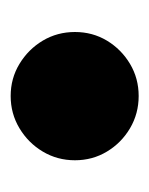

<svg xmlns="http://www.w3.org/2000/svg" viewBox="20 -290 280 360"><g transform="rotate(90 160.0 -110.0)"><path d="M40 -110.5Q40 -143.5 56.2 -170.5Q72.5 -197.5 99.8 -213.8Q127 -230 160 -230Q193 -230 220.5 -213.8Q248 -197.5 264.2 -170.5Q280.5 -143.5 280.5 -110.5Q280.5 -77.5 264.2 -50.2Q248 -23 220.5 -6.5Q193 10 160 10Q127 10 99.8 -6.5Q72.5 -23 56.2 -50.2Q40 -77.5 40 -110.5Z"/></g></svg>

Font: Bodoni* 11pt Fatface
Style: Italic
Weight: 900
Italic angle: -13°
Version: Version 2.3